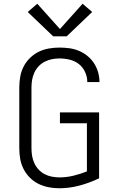

<svg xmlns="http://www.w3.org/2000/svg" viewBox="-20 -997 640 1025"><path d="M296 8Q267 8 239 2.5Q211 -3 185.5 -15.5Q160 -28 139.5 -48.5Q119 -69 106 -94.5Q93 -120 88 -148Q83 -176 83 -205V-530Q83 -559 88 -587.5Q93 -616 106 -641.5Q119 -667 140 -687.5Q161 -708 186.5 -720.5Q212 -733 240.5 -738Q269 -743 297 -743Q324 -743 350 -739.5Q376 -736 400.5 -726Q425 -716 446 -699Q467 -682 481.5 -660Q496 -638 503.5 -612Q511 -586 511 -560Q511 -560 511 -559.5Q511 -559 511 -559H446Q446 -559 446 -559.5Q446 -560 446 -560Q446 -587 434 -613Q422 -639 400.5 -655.5Q379 -672 352 -678.5Q325 -685 297 -685Q277 -685 257 -681Q237 -677 218.5 -667.5Q200 -658 186 -643Q172 -628 163.5 -609.5Q155 -591 151.5 -571Q148 -551 148 -530V-205Q148 -184 151.5 -164Q155 -144 163.5 -125.5Q172 -107 186 -92Q200 -77 218 -67.5Q236 -58 256.5 -54Q277 -50 297 -50Q335 -50 372 -59Q409 -68 444 -82V-339H300V-397H509V-45Q459 -21 405 -6.5Q351 8 296 8ZM264 -803 128 -933 179 -977 300 -842 421 -977 472 -933 336 -803Z"/></svg>

Font: Iosevka SS04 Light Extended
Style: Regular
Weight: 300
Width: 7
Monospace: yes
Designer: Belleve Invis
Foundry: Belleve Invis
Version: Version 19.0.0; ttfautohint (v1.8.4)